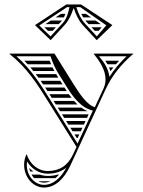

<svg xmlns="http://www.w3.org/2000/svg" viewBox="-20 -640 640 860"><path d="M365.1 -578H344.1C346.7 -572.4 349.5 -567 352.5 -562H388ZM408.2 -548H362.3C363.9 -546 365.6 -544 367.3 -542.1L376.7 -532H431.1ZM435.5 -518H389.6C394.5 -512.7 399.4 -507.3 404.3 -502H421.8ZM273 -578H253.2C245.1 -572.7 237 -567.3 228.9 -562H266.4C268.9 -567.1 271.1 -572.4 273 -578ZM257.6 -548H207.7L183.5 -532H243.3L252.7 -542.1ZM230.4 -518H178.3L194.9 -502H215.7ZM311.1 -602C319.7 -575.8 331.7 -548.3 351.2 -527.2L413.1 -460L483.3 -527.5L343.1 -620H276.9L136.7 -527.5L206.9 -460L268.8 -527.2C288.3 -548.3 300.3 -575.8 308.9 -602ZM291.2 -608C285.1 -580 278.6 -555.5 260 -535.3L206.4 -477.1L155.8 -525.7L280.5 -608ZM321.8 -608H339.5L456.2 -526.7L413.6 -477.1L360 -535.3C342.4 -554.4 330.9 -580.3 322.5 -605.8ZM228.1 158C233.8 153.4 239.2 148 244.3 142H238.2C224 146.2 209.6 148 194 148C181.4 148 169.3 145.8 158 142H121.2C124.5 148 128.5 153.4 132.9 158ZM205.5 172H151.8C159.7 175.9 168.3 178 177 178C186.8 178 196.4 175.9 205.5 172ZM115 128H129.9C123 123.4 116.7 118.1 111.1 112.3C112 117.8 113.3 123.1 115 128ZM451.5 -368C455.1 -362.7 458.4 -357.3 461.4 -352H499.2C503.9 -357.5 508.6 -362.8 513.3 -368ZM468.4 -338C470.7 -332.7 472.8 -327.4 474.5 -322H475.8C479.6 -327.4 483.7 -332.7 487.8 -338ZM328 -22C330.5 -27.3 333 -32.7 335.4 -38H313.6L323.6 -22ZM355.9 -82C358.3 -87.3 360.8 -92.7 363.3 -98H276.1L286.1 -82ZM349.4 -68H294.9L304.9 -52H341.9C344.4 -57.3 346.9 -62.7 349.4 -68ZM377.2 -128H257.4L267.4 -112H369.8C372.3 -117.3 374.8 -122.7 377.2 -128ZM219.9 -188 229.9 -172H327.2C321.8 -177 316.7 -182.4 311.7 -188ZM238.7 -158C242 -152.7 245.3 -147.3 248.7 -142H372.2C362.1 -146.3 352.8 -151.7 344.1 -158ZM211.3 -202H300.2C296.2 -207.2 292.3 -212.5 288.5 -218H201.3C204.6 -212.7 207.9 -207.4 211.3 -202ZM88.9 -368C94 -362.7 99 -357.4 103.9 -352H209.1C206.8 -357.3 204.7 -362.6 202.7 -368ZM116.1 -338C120.6 -332.7 125 -327.4 129.3 -322H223.5C220.7 -327.3 218 -332.6 215.4 -338ZM140.2 -308C144.2 -302.7 148.2 -297.4 152.1 -292H241.4L235.2 -302C233.9 -304 232.7 -306 231.5 -308ZM162 -278C165.7 -272.7 169.3 -267.4 172.9 -262H260.1L250.1 -278ZM182.2 -248C185.6 -242.7 189 -237.4 192.5 -232H279C275.6 -237.3 272.2 -242.6 268.8 -248ZM224 -400H23V-398C99 -338 146 -266 199 -180L322.7 18.1L307.5 51C284 101.8 246 126 194 126C150 126 114 95 100 52H98C92 66 88 80 88 98C88 154 128 200 177 200C228 200 267 160 293 106L453 -240C482.9 -303.6 524 -353 577 -399L576 -400H399C424.7 -368 452.7 -327.9 452.7 -284.7C452.7 -271.4 450.1 -257.9 443.9 -244.2L405 -160.1C372.5 -167.8 339 -215.4 310 -262ZM396 -144.6 327.4 3 209.2 -186.3C161.6 -263.5 117.8 -330.9 53.6 -388H206.3C216 -358.2 227.1 -333.8 243.7 -307.2L275.8 -255.7C308.3 -203.5 341.9 -157.7 396 -144.6ZM470.1 -295.8C465.3 -331.8 447.6 -359.6 423.4 -388H547C517.5 -360 491.8 -329.8 470.1 -295.8ZM276.9 111.2C251.9 157.9 217.8 188 177 188C136 188 100 148.8 100 98C100 92.7 100.5 86.9 101.1 83.1C120.9 115.8 154.4 138 194 138C225.7 138 254 129.3 276.9 111.2Z"/></svg>

Font: SortefaxS02
Style: Medium
Weight: 500
Designer: gluk
Foundry: gluk
Version: Version 0.261